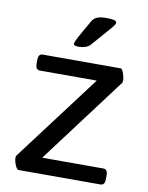

<svg xmlns="http://www.w3.org/2000/svg" viewBox="-83 -792 655 852"><g transform="rotate(10 244.5 -366.0)"><path d="M325 -732C293 -732 274 -725 263 -706C217 -626 205 -605 205 -595C205 -588 212 -585 228 -585C249 -585 268 -591 279 -603C363 -699 373 -708 373 -719C373 -729 357 -732 325 -732ZM428 -523H77C63 -523 57 -514 57 -493V-481C57 -460 63 -451 77 -451H333L40 -62C38 -59 37 -55 37 -51C37 -31 51 0 59 0H429C443 0 449 -9 449 -30V-42C449 -63 443 -72 429 -72H154L446 -461C447 -463 448 -466 448 -471C448 -489 438 -523 428 -523Z"/></g></svg>

Font: Asap
Style: Regular
Weight: 400
Designer: Pablo Cosgaya
Foundry: Pablo Cosgaya
Version: Version 1.007;PS 001.007;hotconv 1.0.70;makeotf.lib2.5.58329